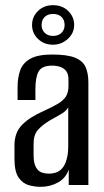

<svg xmlns="http://www.w3.org/2000/svg" viewBox="-20 -716 402 743"><path d="M138 7Q114 7 91 0.5Q68 -6 52 -29Q36 -52 36 -101V-154Q36 -203 65.5 -233Q95 -263 150 -287Q183 -302 204 -314.5Q225 -327 235 -342.5Q245 -358 245 -384V-407Q245 -429 236.5 -440.5Q228 -452 213.5 -457Q199 -462 182 -462Q142 -462 129.5 -439.5Q117 -417 117 -371V-329H48V-378Q48 -415 58 -443.5Q68 -472 97 -488.5Q126 -505 182 -505Q241 -505 271 -492.5Q301 -480 311.5 -456Q322 -432 322 -396V0H246V-60Q235 -27 204.5 -10Q174 7 138 7ZM168 -44Q209 -44 226.5 -72.5Q244 -101 244 -150V-300Q235 -285 214.5 -273.5Q194 -262 173 -250Q143 -232 126.5 -213Q110 -194 110 -160V-117Q110 -85 119 -69Q128 -53 141.5 -48.5Q155 -44 168 -44ZM185 -543Q150 -543 127 -565.5Q104 -588 104 -619Q104 -651 127 -673.5Q150 -696 185 -696Q221 -696 244 -673.5Q267 -651 267 -619Q267 -588 242.5 -565.5Q218 -543 185 -543ZM185 -577Q206 -577 218 -589Q230 -601 230 -619Q230 -639 218 -650.5Q206 -662 185 -662Q165 -662 153 -650.5Q141 -639 141 -619Q141 -601 153 -589Q165 -577 185 -577Z"/></svg>

Font: Alumni Sans Medium
Style: Regular
Weight: 500
Designer: Robert E. Leuschke
Foundry: Robert E. Leuschke
Version: Version 1.018